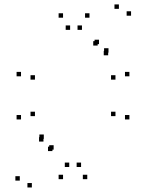

<svg xmlns="http://www.w3.org/2000/svg" viewBox="-20 -800 660 868"><path d="M470.5 -562V-582H450.5V-562ZM427.5 -600.5V-620.5H407.5V-600.5ZM176.5 -160V-180H156.5V-160ZM217 -117V-137H197V-117ZM222.5 -123.5V-143.5H202.5V-123.5ZM178 -172V-192H158V-172ZM69.5 16.5V-3.5H49.5V16.5ZM124 47.5V27.5H104V47.5ZM572.5 -729V-749H552.5V-729ZM517.5 -760V-780H497.5V-760ZM421.5 -594V-614H401.5V-594ZM469 -550V-570H449V-550ZM374.5 10V-10H354.5V10ZM565 -260V-280H545V-260ZM565 -455V-475H545V-455ZM384.5 -720V-740H364.5V-720ZM265 -720V-740H245V-720ZM75 -455V-475H55V-455ZM75 -260V-280H55V-260ZM265 10V-10H245V10ZM138 -275V-295H118V-275ZM138 -440V-460H118V-440ZM297 -665V-685H277V-665ZM350.5 -665V-685H330.5V-665ZM502 -440V-460H482V-440ZM502 -275V-295H482V-275ZM346.5 -45V-65H326.5V-45ZM293 -45V-65H273V-45Z"/></svg>

Font: Monaspace Krypton Dots Var
Style: Regular
Weight: 400
Designer: Riley Cran and the Lettermatic Team
Version: Version 1.100 (Monaspace Krypton Dots)